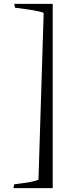

<svg xmlns="http://www.w3.org/2000/svg" viewBox="-20 -780 364 998"><path d="M254 198H50L54 178Q156 166 180 154L207 -713Q182 -725 58 -740L54 -760H254Z"/></svg>

Font: Montaga
Style: Regular
Weight: 400
Designer: Alejandra Rodriguez
Foundry: Alejandra Rodriguez
Version: Version 1.001